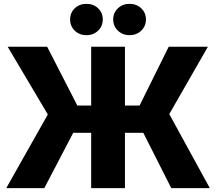

<svg xmlns="http://www.w3.org/2000/svg" viewBox="-20 -968 1112 988"><path d="M623 -727.5V0H449.2V-727.5ZM12.2 0 226.1 -378.9 19.5 -727.5H222.7L377.9 -424.8H698.2L848.1 -727.5H1049.8L851.1 -380.9L1059.6 0H861.3L717.3 -284.7H356.9L208 0ZM646.5 -787.1Q610.8 -787.1 586.7 -810.3Q562.5 -833.5 562.5 -867.7Q562.5 -902.3 586.7 -925.3Q610.8 -948.2 646.5 -948.2Q682.6 -948.2 706.8 -925.3Q731 -902.3 731 -867.7Q731 -833.5 706.8 -810.3Q682.6 -787.1 646.5 -787.1ZM424.8 -787.1Q388.7 -787.1 364.7 -810.3Q340.8 -833.5 340.8 -867.7Q340.8 -902.3 364.7 -925.3Q388.7 -948.2 424.8 -948.2Q460.9 -948.2 484.9 -925.3Q508.8 -902.3 508.8 -867.7Q508.8 -833.5 484.9 -810.3Q460.9 -787.1 424.8 -787.1Z"/></svg>

Font: Inter 24pt ExtraBold
Style: Regular
Weight: 800
Designer: Rasmus Andersson
Foundry: rsms
Version: Version 4.001;git-66647c0bb